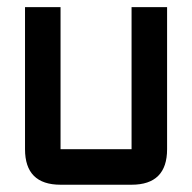

<svg xmlns="http://www.w3.org/2000/svg" viewBox="-20 -508 528 528"><path d="M341.8 -488.3H439.5V-97.7Q439.5 0 341.8 0H146.5Q48.8 0 48.8 -97.7V-488.3H146.5V-97.7H341.8Z"/></svg>

Font: BabelStone Runic Beowulf
Style: Regular
Weight: 400
Designer: Andrew West
Foundry: BabelStone
Version: Version 7.004;November 9, 2023